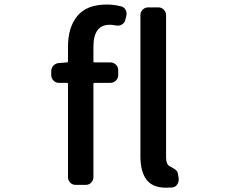

<svg xmlns="http://www.w3.org/2000/svg" viewBox="-20 -830 1040 862"><path d="M280.3 -549.8Q285.2 -549.8 285.2 -554.7V-619.1Q285.2 -708 327.6 -758.8Q370.1 -809.6 459 -809.6Q491.2 -809.6 522.5 -801.8Q537.1 -798.8 543.9 -785.6Q550.8 -772.5 546.9 -757.8L542 -738.3Q538.1 -725.6 525.9 -719.2Q513.7 -712.9 500 -715.8Q485.4 -718.8 472.7 -718.8Q399.4 -718.8 399.4 -620.1V-554.7Q399.4 -549.8 404.3 -549.8H475.6Q490.2 -549.8 500.5 -539.6Q510.7 -529.3 510.7 -515.6V-492.2Q510.7 -478.5 500.5 -468.3Q490.2 -458 475.6 -458H404.3Q399.4 -458 399.4 -453.1V-35.2Q399.4 -20.5 389.6 -10.3Q379.9 0 365.2 0H319.3Q304.7 0 294.9 -10.3Q285.2 -20.5 285.2 -35.2V-453.1Q285.2 -458 280.3 -458H244.1Q230.5 -458 220.2 -468.3Q210 -478.5 210 -492.2V-509.8Q210 -524.4 219.7 -535.2Q229.5 -545.9 244.1 -546.9ZM741.2 -84Q744.1 -83 750.5 -79.1Q756.8 -75.2 760.3 -73.2Q763.7 -71.3 768.1 -67.9Q772.5 -64.5 774.9 -60.5Q777.3 -56.6 778.3 -51.8L782.2 -30.3Q782.2 -26.4 782.2 -23.4Q782.2 -11.7 776.4 -2.9Q768.6 9.8 753.9 11.7Q741.2 12.7 725.6 12.7Q665 12.7 637.7 -23.4Q610.4 -59.6 610.4 -128.9V-762.7Q610.4 -776.4 620.6 -786.6Q630.9 -796.9 645.5 -796.9H691.4Q705.1 -796.9 715.3 -786.6Q725.6 -776.4 725.6 -762.7V-123Q725.6 -92.8 741.2 -84Z"/></svg>

Font: Gen Jyuu Gothic L Monospace Medium
Style: Regular
Weight: 500
Designer: [Source Han Sans]
Ryoko NISHIZUKA  (kana & ideographs); Paul D. Hunt (Latin, Greek & Cyrillic); Wenlong ZHANG  (bopomofo
Version: Version 1.002.20150607